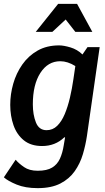

<svg xmlns="http://www.w3.org/2000/svg" viewBox="-32 -744 543 994"><path d="M421 -500H484L418 -40Q411 7 397 54.5Q383 102 355 142Q327 182 280.5 206Q234 230 163 230Q99 230 54 211.5Q9 193 -12 174L49 83Q65 102 92.5 121Q120 140 163 140Q211 140 238 123.5Q265 107 278.5 77Q292 47 298 8L305 -33H301Q254 12 186 12Q128 12 91.5 -17.5Q55 -47 38 -95.5Q21 -144 21 -201Q21 -256 36.5 -310.5Q52 -365 83.5 -410Q115 -455 162.5 -482Q210 -509 274 -509Q298 -509 333 -498.5Q368 -488 395 -462ZM138 -204Q138 -150 154 -110Q170 -70 209 -70Q241 -70 264 -92.5Q287 -115 303 -153Q319 -191 330 -238Q341 -285 348 -334L358 -402Q318 -427 280 -427Q216 -427 177 -366.5Q138 -306 138 -204ZM308 -643 239 -579H153L269 -724H367L446 -579H358Z"/></svg>

Font: Rosario
Style: Bold Italic
Weight: 700
Italic angle: -8.05°
Designer: Hector Gatti
Foundry: Omnibus Type
Version: Version 1.101; ttfautohint (v1.8.1.43-b0c9)